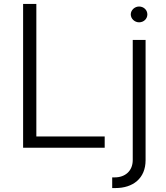

<svg xmlns="http://www.w3.org/2000/svg" viewBox="-20 -748 842 972"><path d="M97 0H510V-57H164V-728H97ZM548 204H565C652 204 717 156 717 63V-546H652V62C652 118 613 150 561 150H548ZM642 -675C642 -653 662 -635 684 -635C708 -635 726 -653 726 -675C726 -697 708 -715 684 -715C662 -715 642 -697 642 -675Z"/></svg>

Font: Wafeq Light
Style: Regular
Weight: 300
Designer: Rasmus Andersson & Azza Alameddine
Foundry: Google & TypeTogether
Version: Version 3.000;January 28, 2025;FontCreator 15.0.0.3014 64-bi